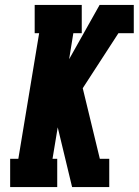

<svg xmlns="http://www.w3.org/2000/svg" viewBox="-20 -755 560 775"><path d="M21 0V-114H54L138 -621H120V-735H310V-621H276L259 -516L382 -735H520V-621H458L314 -399L383 -114H421V0H271L213 -241L192 -114H211V0Z"/></svg>

Font: Iosevka Slab Heavy Oblique
Style: Regular
Weight: 900
Italic angle: -9°
Monospace: yes
Designer: Belleve Invis
Foundry: Belleve Invis
Version: Version 11.1.1; ttfautohint (v1.8.3)